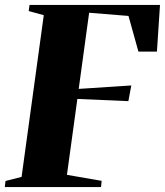

<svg xmlns="http://www.w3.org/2000/svg" viewBox="-38 -763 673 783"><path d="M-18.5 0 -15.5 -25 50 -41.5 140.5 -701 79 -718 82.5 -743H614.5L602 -552.5H526.5L486 -698L325.5 -711L283 -400.5L497.5 -414.5L485.5 -350.5L277.5 -359.5L235 -50L376.5 -25.5L374 0Z"/></svg>

Font: Merriweather 120pt Black
Style: Italic
Weight: 900
Italic angle: -7.8°
Version: Version 2.101